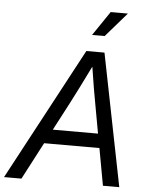

<svg xmlns="http://www.w3.org/2000/svg" viewBox="-95 -1002 810 1052"><g transform="rotate(5 310.0 -476.0)"><path d="M-32.7 0 356.4 -727.5H456.1L601.1 0H511.2L474.1 -204.1H169.9L63 0ZM210.9 -282.2H459.5L431.2 -438.5Q423.8 -477.1 415.8 -524.7Q407.7 -572.3 396.5 -645Q360.8 -572.3 336.9 -524.7Q313 -477.1 293 -438.5ZM379.9 -817.9 470.7 -951.7H565.4L449.2 -817.9Z"/></g></svg>

Font: Inter Display
Style: Italic
Weight: 400
Italic angle: -9.39999°
Designer: Rasmus Andersson
Foundry: rsms
Version: Version 4.000;git-a52131595